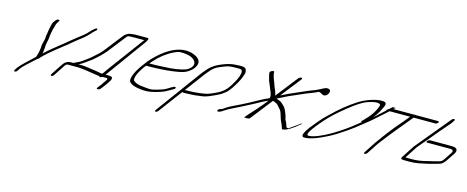

<svg xmlns="http://www.w3.org/2000/svg" viewBox="-38 -1133 4636 1907"><g transform="rotate(15 2280.5 -179.5)"><path d="M144.1 133 157.4 112C166.3 98 203 60 215 50C229.9 38 286.7 -16 303.9 -31C315.3 -36 323.6 -42 325.4 -49C345.5 -71 354.4 -79 392 -113C438.5 -153 480.2 -185 521.3 -218C548.7 -240 560.6 -246 585 -269C606.4 -289 622.5 -298 643.4 -317C653.5 -326 670.2 -338 692.8 -355C713.2 -372 730.1 -388 746 -406C761.8 -424 775.2 -437 786.1 -447C802.1 -459 807.5 -468 801.4 -474C792.9 -483 763.5 -460 714.5 -405C699.1 -388 649.1 -353 629.4 -336C609.8 -319 569.8 -290 551.4 -273C535.3 -258 503.1 -234 487 -221C447.7 -189 381.6 -138 338.3 -95C338.8 -96 338.8 -98 340.8 -102C344.7 -112 343.1 -129 345 -139L347.9 -157C348.3 -162 348.8 -169 348.2 -178C347.1 -194 362.7 -248 363 -265C363 -275 363.5 -284 365.2 -291L369.2 -314C371.5 -322 372.7 -330 373.2 -337C374.9 -352 380.7 -366 385.4 -382C389.4 -405 397.6 -425 411.8 -443C418.9 -455 422.5 -463 405.1 -462C392.5 -461 382.3 -454 374.1 -440C370.5 -436 365.8 -430 360.4 -422C351 -407 342.8 -358 340.4 -347C336.5 -331 335.7 -315 333.3 -300L329 -277C328 -269 327.1 -259 327.2 -249C326.7 -230 308.6 -183 309.9 -165C311.3 -143 304.9 -126 302.7 -104C301.6 -92 296.8 -86 295.1 -75C294 -67 289.3 -57 286.4 -48C271.5 -35 205.3 31 192.4 41C181 50 136.8 97 127.4 112L114.1 133C109.2 141 111.7 148 119.7 148C127.7 148 139.2 141 144.1 133Z M1305.9 -516H1182.2C1173.8 -516 1154.6 -514 1127 -510C1107.2 -507 1081 -489 1067.4 -472L934.5 -302C922.6 -286 912.5 -275 905.4 -267C891.7 -252 887.6 -247 872.7 -234C847.7 -212 816.8 -182 785.8 -160C747 -133 731.5 -117 693.3 -101C677.2 -94 665.8 -89 662.2 -85H639.4C590.8 -85 570 -63 544.8 -24L476.6 80C471.1 89 474.2 95 482.2 95C490.2 95 501.1 89 506.6 80L574.8 -24C592.6 -52 596.5 -55 616.9 -55H721.3C741.7 -55 793.4 -47 812.6 -45C837.2 -42 858.9 -36 882.9 -34L938.2 -26H943C942.4 -21 945.4 -18 952.6 -18C959.8 -18 967.6 -21 975.4 -26H997H1017.4C1031.8 -26 1028.3 -12 1018.8 0L994.5 35C991 41 988 46 984.5 50L954.2 89C945.9 99 948.9 104 960.9 104C972.9 104 981.9 99 990.2 89L1020.5 50C1024.6 45 1028.8 40 1032.3 34L1054.8 0C1063.1 -10 1066.6 -20 1068.9 -30C1072.9 -55 1054.3 -56 1000.3 -56L1034.7 -104L1300.2 -470C1317.5 -497 1327.9 -516 1305.9 -516ZM1281.1 -486 998.7 -104 973.2 -67 964.3 -56H961.9C942.7 -56 928.2 -62 911.4 -64C892.2 -66 881.4 -70 857.4 -72C825.5 -75 784.6 -85 743.8 -85H712.6C734.7 -96 756.8 -109 776.5 -124C817 -154 830.2 -160 867.1 -194L901.6 -226C920.6 -244 934.9 -260 952.7 -280L1103.4 -472C1104.5 -474 1106.9 -476 1111.7 -480C1116.4 -484 1140.4 -486 1184.8 -486Z M1390.1 -276C1393.7 -280 1400.8 -288 1412.7 -302C1464.9 -362 1526.9 -410 1594.4 -443C1648.2 -469 1671.6 -466 1726.3 -459C1781 -452 1824.8 -421 1822.1 -383C1820.8 -356 1792 -328 1760.1 -314C1708.5 -295 1633.1 -283 1540.1 -280C1503.5 -279 1477.7 -276 1440.5 -276ZM1364.7 -246H1416.8C1455.2 -246 1482.2 -249 1520 -250C1591.3 -253 1698.6 -268 1732.7 -279L1758.3 -288C1788.2 -302 1812 -320 1832.4 -343C1872.5 -394 1868.7 -435 1817.9 -466C1672.7 -545 1501.4 -446 1365.9 -289C1327.8 -236 1325.3 -239 1291.2 -184C1255.6 -126 1236.1 -64 1257.2 -46C1271.9 -29 1301.5 -16 1345 -9C1374.6 -4 1401 -2 1419 -2C1454.4 -1 1501.7 -10 1559.1 -28C1613.6 -45 1628.5 -56 1672.1 -81L1690.6 -92C1719.2 -108 1703.5 -126 1677.8 -111L1658.1 -100C1593.7 -60 1597.8 -65 1531.4 -44C1502.1 -35 1476.3 -30 1454.1 -31C1431.9 -32 1401.3 -35 1363.3 -40C1332.3 -44 1307.2 -54 1288.6 -71C1285 -76 1283 -82 1283.9 -90C1286.2 -119 1302.4 -156 1331.1 -200C1340.5 -215 1351.9 -230 1364.7 -246Z M1599.3 156 1953.7 -319C1981.6 -354 2003.6 -379 2024.5 -394C2036.4 -404 2055.5 -414 2083.6 -425C2157.7 -455 2161.3 -457 2256.3 -457C2273.3 -457 2284.3 -455 2288.9 -452C2307 -440 2295.3 -392 2278.6 -358C2263.8 -328 2258.4 -315 2229.2 -270C2201.2 -226 2162.5 -193 2116.5 -172C2083.6 -157 2057.3 -143 2022.6 -133C1989.1 -123 1889.6 -113 1850 -113H1811.6C1802 -113 1788.2 -106 1782.3 -98C1776.4 -90 1778.3 -83 1787.9 -83H1826.3C1832.3 -83 1839.5 -83 1846 -84C1879.6 -84 1924 -88 1977.9 -96C2007.9 -100 2043.8 -112 2083.8 -131C2120.9 -147 2146.6 -160 2162.1 -170C2215.2 -205 2238 -233 2280 -304C2301.2 -337 2319.4 -376 2333.1 -420C2337 -432 2335.9 -446 2331.8 -462C2327.7 -478 2311.1 -487 2282.1 -487H2262.1C2253.1 -487 2240.6 -486 2225.1 -485L2198.3 -483C2164.7 -479 2130 -469 2090.5 -453C2009.8 -420 1976.5 -394 1917.7 -319L1569.3 156C1564.4 164 1566.9 171 1574.9 171C1582.9 171 1594.4 164 1599.3 156Z M2491.9 -4 2672.7 -235C2685.9 -231 2698 -225 2711.2 -219C2719.7 -215 2736.6 -198 2762.1 -166C2777.3 -147 2787.4 -95 2796 -75L2802.8 -58C2805.9 -51 2808.3 -45 2812 -39C2816.3 -30 2823.1 -7 2826.8 1L2829.9 12C2826.3 16 2838.3 14 2840.7 14C2872 14 2926.4 -17 3008.1 -86L3011 -95L2887.4 -8C2891 -12 2875.9 -13 2874.7 -13C2868.7 -13 2868.7 -19 2867.4 -23L2854.5 -60C2850.8 -66 2847.1 -72 2844.1 -79L2837.3 -96C2836.1 -100 2834.8 -106 2834.2 -113C2831.1 -120 2829.2 -129 2825.5 -139L2817.5 -160C2815.7 -165 2813.8 -170 2810.8 -175C2803.4 -191 2795.4 -205 2783.3 -215C2760.3 -235 2758.4 -244 2728.9 -255L2700.6 -266C2720.9 -276 2733.5 -281 2752.6 -291L2780.1 -305C2809.3 -320 2814.1 -322 2852.4 -338C2897.2 -357 2927.7 -372 2973.7 -391C3017.9 -409 3044.9 -416 3084.2 -437L3118 -455L3083.2 -437C3088.7 -440 3092.7 -438 3095.7 -438C3101.7 -438 3111.7 -434 3119.8 -428C3129.3 -421 3139.8 -418 3146.8 -418C3163.8 -418 3181.7 -432 3190.6 -452C3201.9 -479 3189.8 -495 3160.8 -495C3149.8 -495 3139.8 -491 3127.8 -485L3118.4 -480C3090 -465 3057.8 -448 3014.1 -433C2971.6 -418 2902.3 -384 2842 -359C2815.1 -348 2783.4 -333 2745.8 -314L2727.3 -305L2892.2 -515C2898.1 -523 2895 -530 2885.4 -530C2875.8 -530 2862.1 -523 2856.2 -515L2680 -290C2677.4 -308 2673.1 -325 2664.5 -343C2656 -361 2646.7 -384 2637.5 -413L2627 -440C2624 -449 2620.3 -457 2618.4 -466C2615.3 -481 2610.4 -491 2609.1 -505L2610.2 -515C2608.8 -531 2564.6 -513 2565.9 -497L2566.6 -488C2567.3 -481 2567.9 -474 2570.4 -468C2575.3 -452 2577.3 -435 2582.8 -418L2594.5 -391C2603.7 -372 2609.8 -352 2618.4 -332C2636.1 -295 2641.2 -269 2633.5 -252L2631.7 -251C2592.3 -235 2529.6 -202 2444.8 -154C2413.8 -136 2346.3 -105 2314 -89C2283.5 -74 2254.6 -60 2232.8 -44C2212.4 -29 2206.4 -25 2184.4 -19C2174 -16 2166.5 -9 2164.1 0C2161.7 9 2167.2 12 2182.2 8C2197.1 4 2216 -6 2240.9 -24C2257.8 -36 2279.7 -46 2299.3 -56C2336.9 -75 2421.2 -116 2464.2 -140L2506.1 -162C2522.3 -171 2541.4 -181 2562.9 -193C2597.3 -211 2605.1 -214 2629.6 -225L2586 -171C2557.5 -135 2519.9 -96 2490.8 -63C2471.8 -41 2464.6 -37 2450.2 -17L2441.9 -7C2436 1 2445.6 -1 2455.2 -1L2460.7 0Z M3835.4 -481C3797.9 -446 3754.5 -405 3704.2 -360C3692.3 -349 3681.5 -340 3675.6 -334C3679.5 -339 3686.3 -349 3697.1 -363C3722.6 -397 3736.2 -426 3749.8 -455C3771.2 -495 3764.9 -515 3723 -515C3690.4 -517 3645.7 -509 3590.4 -489C3509.9 -459 3451.1 -418 3362.1 -348C3328 -321 3280.3 -277 3218.2 -217C3188.7 -188 3146.4 -140 3093.4 -73C3052.2 -19 3037.7 15 3047.9 31C3056.1 41 3085.1 40 3135.9 27C3154.8 22 3186.7 11 3230.1 -8C3273.5 -27 3322.1 -52 3375.9 -85C3442.9 -128 3494 -163 3527 -189L3658.2 -293C3757.9 -380 3827 -442 3862.4 -477C3864.4 -479 3866.4 -481 3868.3 -483ZM3581.1 -260 3491 -189C3440.4 -149 3337.6 -84 3312.7 -71C3248.6 -34 3156.6 9 3103.6 9C3065.6 9 3103.7 -55 3216.8 -182C3260 -230 3321.2 -287 3404.7 -353C3475.1 -408 3524.8 -445 3584.7 -466C3611.3 -475 3619.6 -476 3642.9 -482C3681.6 -489 3702.5 -485 3710.1 -471C3714.8 -462 3684.7 -401 3674.4 -386C3662.1 -368 3646 -342 3620.2 -316C3603 -299 3593.5 -288 3587.1 -281L3576.2 -271C3569.9 -264 3570.3 -260 3581.1 -260Z M3712.9 23 3789 -93C3840.2 -161 3893.6 -227 3942.2 -287C3977.2 -330 4004 -359 4034.2 -398C4046.1 -414 4056.8 -426 4064.5 -435H4289.5C4297.5 -435 4309 -442 4313.9 -450C4318.9 -458 4317.3 -465 4309.3 -465H4081C4079.2 -466 4077.4 -467 4073.8 -467C4070.2 -467 4067.2 -466 4063 -465H3847C3831.4 -465 3782.9 -450 3783 -432C3783.1 -414 3813.7 -435 3823.3 -435H4028.5C4020.8 -426 4010.1 -414 3998.8 -399C3987.5 -384 3966.2 -358 3932.9 -320C3899.7 -282 3839.7 -207 3759 -93L3682.9 23C3678 31 3680.5 38 3688.5 38C3696.5 38 3708 31 3712.9 23Z M4254.2 -245C4248.3 -237 4250.1 -230 4259.7 -230H4472.9H4503.9C4520.4 -229 4533 -216 4521.6 -199L4477.6 -132C4464.3 -111 4454.4 -99 4448.9 -94C4435.7 -83 4405.1 -78 4384.8 -72C4371.6 -68 4335.1 -59 4277 -46C4236.9 -37 4196.7 -32 4160.4 -32H4108.4C4100.4 -32 4093.4 -32 4088.9 -33L4171 -159C4200 -196 4211.9 -206 4253.5 -256C4320.6 -337 4374 -403 4439.9 -476L4463.3 -511C4468.2 -519 4465.7 -526 4457.7 -526C4449.7 -526 4437.7 -519 4431.8 -511L4422.3 -499L4140.9 -159L4054.9 -27C4050.5 -20 4049.5 -14 4052 -9C4054.6 -4 4065.6 -2 4088.6 -2H4140.6C4180.2 -2 4223.9 -7 4266.4 -18C4304.2 -25 4340.1 -33 4370.6 -42C4401.1 -51 4422.7 -57 4434.1 -60C4464.1 -68 4487.4 -101 4507.6 -132L4551.6 -199C4561.5 -215 4563.4 -229 4557.3 -241C4552.7 -254 4531.7 -260 4492.7 -260H4283.5C4273.9 -260 4260.1 -253 4254.2 -245Z"/></g></svg>

Font: MewTooHand
Style: UltimateItaWide
Weight: 400
Designer: Mew Too, Robert Jablonski
Version: Version 0.77